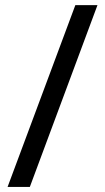

<svg xmlns="http://www.w3.org/2000/svg" viewBox="-20 -734 413 754"><path d="M362.8 -713.9 97.2 0H9.8L275.9 -713.9Z"/></svg>

Font: Noto Sans Khmer UI
Style: Regular
Weight: 400
Designer: Danh Hong
Foundry: Danh Hong
Version: Version 1.03